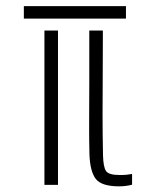

<svg xmlns="http://www.w3.org/2000/svg" viewBox="-20 -620 523 644"><path d="M60 -557.5V-599.5H402.5V-557.5ZM423 -0.5Q402.5 5 379.5 5Q320.5 5 301.2 -20Q282 -45 280 -102.5Q279.5 -131 279.2 -147.5Q279 -164 279 -177.8Q279 -191.5 279 -210.8Q279 -230 279.2 -262.8Q279.5 -295.5 279.5 -349.8Q279.5 -404 279.5 -489.5V-517.5H325V-489.5Q325 -416 324.5 -355.8Q324 -295.5 324 -235Q324 -174.5 325.5 -99Q326.5 -61 335.2 -47Q344 -33 381 -33Q396 -33 404 -33.8Q412 -34.5 423 -36.5ZM129 0V-517.5H174.5V0Z"/></svg>

Font: Big Shoulders Stencil Display Light
Style: Regular
Weight: 300
Designer: Patric King
Foundry: XO Type Co
Version: Version 1.000